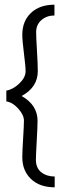

<svg xmlns="http://www.w3.org/2000/svg" viewBox="-20 -747 287 818"><path d="M213 51Q149 51 112 15.5Q75 -20 75 -77Q75 -100 78.5 -157Q82 -214 82 -233Q82 -257 58 -284Q34 -311 7 -315V-361Q36 -366 62.5 -391.5Q89 -417 89 -443Q89 -465 82 -519.5Q75 -574 75 -599Q75 -657 112 -692Q149 -727 212 -727V-681Q179 -681 156.5 -661.5Q134 -642 134 -610Q134 -588 137.5 -530.5Q141 -473 141 -444Q141 -375 72 -338Q140 -300 140 -232Q140 -209 136.5 -147Q133 -85 133 -66Q133 -31 156 -13Q179 5 213 5Z"/></svg>

Font: Didact Gothic
Style: Regular
Weight: 400
Designer: Daniel Johnson
Foundry: Daniel Johnson
Version: Version 2.101;PS 002.101;hotconv 1.0.88;makeotf.lib2.5.64775